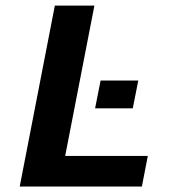

<svg xmlns="http://www.w3.org/2000/svg" viewBox="-20 -679 640 699"><path d="M51.8 0 179.7 -658.7H323.7L217.3 -111.3H518.1L496.6 0ZM326.2 -284.7 346.2 -385.7H483.4L463.4 -284.7Z"/></svg>

Font: Liberation Mono
Style: Bold Italic
Weight: 700
Italic angle: -12°
Monospace: yes
Designer: Steve Matteson
Foundry: Ascender Corporation
Version: Version 2.1.5